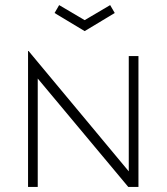

<svg xmlns="http://www.w3.org/2000/svg" viewBox="-20 -733 653 753"><path d="M90 -533H92L485 -61V-513H523V0H483L128 -425V0H90ZM194 -682 212 -713 312 -654 412 -713 430 -682 312 -611Z"/></svg>

Font: Lineal Thin
Style: Regular
Weight: 200
Designer: Created by Frank Adebiaye with contributions from Anton Moglia & Ariel Martín Pérez
Created by Frank ADEBIAYE with FontF
Foundry: Velvetyne Type Foundry
Version: Version 2.000;Glyphs 3.2 (3227)